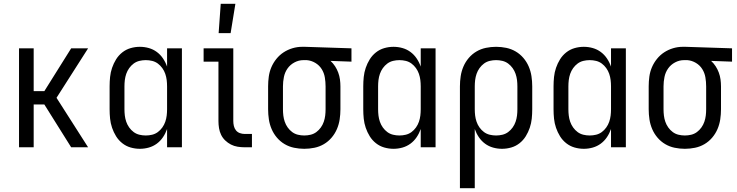

<svg xmlns="http://www.w3.org/2000/svg" viewBox="-20 -774 3873 1009"><path d="M354 0 213 -225H157V0H80V-520H157V-295H213L354 -520H443L277 -260L443 0Z M715 8Q690 8 666 1Q642 -6 622.5 -21.5Q603 -37 590 -58Q577 -79 569 -102.5Q561 -126 558.5 -150.5Q556 -175 556 -200V-320Q556 -345 558.5 -369.5Q561 -394 569 -417.5Q577 -441 590 -462Q603 -483 622.5 -498.5Q642 -514 666 -521Q690 -528 715 -528Q739 -528 762 -521.5Q785 -515 804 -501Q823 -487 836.5 -467Q850 -447 858 -424V-520H936V0H858V-96Q850 -73 836.5 -53Q823 -33 804 -19Q785 -5 762 1.5Q739 8 715 8ZM746 -62Q763 -62 779.5 -66Q796 -70 809.5 -80Q823 -90 833 -104Q843 -118 848.5 -134Q854 -150 856 -166.5Q858 -183 858 -200V-320Q858 -337 856 -353.5Q854 -370 848.5 -386Q843 -402 833 -416Q823 -430 809.5 -440Q796 -450 779.5 -454Q763 -458 746 -458Q729 -458 712.5 -454Q696 -450 682.5 -440Q669 -430 659 -416Q649 -402 643.5 -386Q638 -370 636 -353.5Q634 -337 634 -320V-200Q634 -183 636 -166.5Q638 -150 643.5 -134Q649 -118 659 -104Q669 -90 682.5 -80Q696 -70 712.5 -66Q729 -62 746 -62Z M1304 0H1266Q1247 0 1228.5 -3Q1210 -6 1193.5 -14.5Q1177 -23 1163.5 -36Q1150 -49 1142 -65.5Q1134 -82 1131 -100.5Q1128 -119 1128 -138V-450H1050V-520H1206V-138Q1206 -125 1209 -112Q1212 -99 1220 -89Q1228 -79 1240.5 -74.5Q1253 -70 1266 -70H1304ZM1129 -600 1140 -754H1217L1192 -600Z M1579 8Q1552 8 1525.5 2.5Q1499 -3 1476 -16.5Q1453 -30 1435.5 -50.5Q1418 -71 1407.5 -95.5Q1397 -120 1393 -146.5Q1389 -173 1389 -200V-320Q1389 -346 1392.5 -371.5Q1396 -397 1406 -420.5Q1416 -444 1432.5 -464.5Q1449 -485 1470.5 -499Q1492 -513 1517 -520.5Q1542 -528 1568 -528H1583L1827 -520V-450L1717 -454Q1731 -441 1741 -425.5Q1751 -410 1757.5 -392.5Q1764 -375 1766.5 -356.5Q1769 -338 1769 -320V-200Q1769 -173 1765 -146.5Q1761 -120 1750.5 -95.5Q1740 -71 1722.5 -50.5Q1705 -30 1682 -16.5Q1659 -3 1632.5 2.5Q1606 8 1579 8ZM1579 -62Q1596 -62 1612.5 -66Q1629 -70 1642.5 -80Q1656 -90 1666 -104Q1676 -118 1681.5 -134Q1687 -150 1689 -166.5Q1691 -183 1691 -200V-320Q1691 -344 1687 -367.5Q1683 -391 1670.5 -411Q1658 -431 1637 -443.5Q1616 -456 1592 -458H1575Q1550 -458 1527.5 -446Q1505 -434 1491 -414Q1477 -394 1472 -369.5Q1467 -345 1467 -320V-200Q1467 -183 1469 -166.5Q1471 -150 1476.5 -134Q1482 -118 1492 -104Q1502 -90 1515.5 -80Q1529 -70 1545.5 -66Q1562 -62 1579 -62Z M2048 8Q2023 8 1999 1Q1975 -6 1955.5 -21.5Q1936 -37 1923 -58Q1910 -79 1902 -102.5Q1894 -126 1891.5 -150.5Q1889 -175 1889 -200V-320Q1889 -345 1891.5 -369.5Q1894 -394 1902 -417.5Q1910 -441 1923 -462Q1936 -483 1955.5 -498.5Q1975 -514 1999 -521Q2023 -528 2048 -528Q2072 -528 2095 -521.5Q2118 -515 2137 -501Q2156 -487 2169.5 -467Q2183 -447 2191 -424V-520H2269V0H2191V-96Q2183 -73 2169.5 -53Q2156 -33 2137 -19Q2118 -5 2095 1.5Q2072 8 2048 8ZM2079 -62Q2096 -62 2112.5 -66Q2129 -70 2142.5 -80Q2156 -90 2166 -104Q2176 -118 2181.5 -134Q2187 -150 2189 -166.5Q2191 -183 2191 -200V-320Q2191 -337 2189 -353.5Q2187 -370 2181.5 -386Q2176 -402 2166 -416Q2156 -430 2142.5 -440Q2129 -450 2112.5 -454Q2096 -458 2079 -458Q2062 -458 2045.5 -454Q2029 -450 2015.5 -440Q2002 -430 1992 -416Q1982 -402 1976.5 -386Q1971 -370 1969 -353.5Q1967 -337 1967 -320V-200Q1967 -183 1969 -166.5Q1971 -150 1976.5 -134Q1982 -118 1992 -104Q2002 -90 2015.5 -80Q2029 -70 2045.5 -66Q2062 -62 2079 -62Z M2397 215V-320Q2397 -347 2401 -373.5Q2405 -400 2415.5 -424.5Q2426 -449 2443.5 -469.5Q2461 -490 2484 -503.5Q2507 -517 2533.5 -522.5Q2560 -528 2587 -528Q2614 -528 2640.5 -522.5Q2667 -517 2690 -503.5Q2713 -490 2730.5 -469.5Q2748 -449 2758.5 -424.5Q2769 -400 2773 -373.5Q2777 -347 2777 -320V-200Q2777 -175 2774.5 -150.5Q2772 -126 2764 -102.5Q2756 -79 2743 -58Q2730 -37 2710.5 -21.5Q2691 -6 2667 1Q2643 8 2618 8Q2594 8 2571 1.5Q2548 -5 2529 -19Q2510 -33 2496.5 -53Q2483 -73 2475 -96V215ZM2587 -62Q2604 -62 2620.5 -66Q2637 -70 2650.5 -80Q2664 -90 2674 -104Q2684 -118 2689.5 -134Q2695 -150 2697 -166.5Q2699 -183 2699 -200V-320Q2699 -337 2697 -353.5Q2695 -370 2689.5 -386Q2684 -402 2674 -416Q2664 -430 2650.5 -440Q2637 -450 2620.5 -454Q2604 -458 2587 -458Q2570 -458 2553.5 -454Q2537 -450 2523.5 -440Q2510 -430 2500 -416Q2490 -402 2484.5 -386Q2479 -370 2477 -353.5Q2475 -337 2475 -320V-200Q2475 -183 2477 -166.5Q2479 -150 2484.5 -134Q2490 -118 2500 -104Q2510 -90 2523.5 -80Q2537 -70 2553.5 -66Q2570 -62 2587 -62Z M3048 8Q3023 8 2999 1Q2975 -6 2955.5 -21.5Q2936 -37 2923 -58Q2910 -79 2902 -102.5Q2894 -126 2891.5 -150.5Q2889 -175 2889 -200V-320Q2889 -345 2891.5 -369.5Q2894 -394 2902 -417.5Q2910 -441 2923 -462Q2936 -483 2955.5 -498.5Q2975 -514 2999 -521Q3023 -528 3048 -528Q3072 -528 3095 -521.5Q3118 -515 3137 -501Q3156 -487 3169.5 -467Q3183 -447 3191 -424V-520H3269V0H3191V-96Q3183 -73 3169.5 -53Q3156 -33 3137 -19Q3118 -5 3095 1.5Q3072 8 3048 8ZM3079 -62Q3096 -62 3112.5 -66Q3129 -70 3142.5 -80Q3156 -90 3166 -104Q3176 -118 3181.5 -134Q3187 -150 3189 -166.5Q3191 -183 3191 -200V-320Q3191 -337 3189 -353.5Q3187 -370 3181.5 -386Q3176 -402 3166 -416Q3156 -430 3142.5 -440Q3129 -450 3112.5 -454Q3096 -458 3079 -458Q3062 -458 3045.5 -454Q3029 -450 3015.5 -440Q3002 -430 2992 -416Q2982 -402 2976.5 -386Q2971 -370 2969 -353.5Q2967 -337 2967 -320V-200Q2967 -183 2969 -166.5Q2971 -150 2976.5 -134Q2982 -118 2992 -104Q3002 -90 3015.5 -80Q3029 -70 3045.5 -66Q3062 -62 3079 -62Z M3579 8Q3552 8 3525.5 2.5Q3499 -3 3476 -16.5Q3453 -30 3435.5 -50.5Q3418 -71 3407.5 -95.5Q3397 -120 3393 -146.5Q3389 -173 3389 -200V-320Q3389 -346 3392.5 -371.5Q3396 -397 3406 -420.5Q3416 -444 3432.5 -464.5Q3449 -485 3470.5 -499Q3492 -513 3517 -520.5Q3542 -528 3568 -528H3583L3827 -520V-450L3717 -454Q3731 -441 3741 -425.5Q3751 -410 3757.5 -392.5Q3764 -375 3766.5 -356.5Q3769 -338 3769 -320V-200Q3769 -173 3765 -146.5Q3761 -120 3750.5 -95.5Q3740 -71 3722.5 -50.5Q3705 -30 3682 -16.5Q3659 -3 3632.5 2.5Q3606 8 3579 8ZM3579 -62Q3596 -62 3612.5 -66Q3629 -70 3642.5 -80Q3656 -90 3666 -104Q3676 -118 3681.5 -134Q3687 -150 3689 -166.5Q3691 -183 3691 -200V-320Q3691 -344 3687 -367.5Q3683 -391 3670.5 -411Q3658 -431 3637 -443.5Q3616 -456 3592 -458H3575Q3550 -458 3527.5 -446Q3505 -434 3491 -414Q3477 -394 3472 -369.5Q3467 -345 3467 -320V-200Q3467 -183 3469 -166.5Q3471 -150 3476.5 -134Q3482 -118 3492 -104Q3502 -90 3515.5 -80Q3529 -70 3545.5 -66Q3562 -62 3579 -62Z"/></svg>

Font: Huly
Style: Regular
Weight: 400
Designer: Belleve Invis
Foundry: Belleve Invis
Version: Version 33.2.5; ttfautohint (v1.8.4)